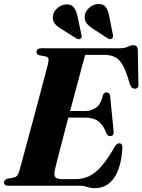

<svg xmlns="http://www.w3.org/2000/svg" viewBox="-26 -946 725 978"><path d="M377 0H15.5Q3.5 0 -1 -4.8Q-5.5 -9.5 -5.5 -16.5Q-5.5 -30.5 11.5 -36L45.5 -42Q56 -44.5 61.8 -52Q67.5 -59.5 72 -74Q76 -87.5 87 -128.5Q98 -169.5 113.5 -226.5Q129 -283.5 145.8 -346.2Q162.5 -409 178 -466.8Q193.5 -524.5 204.5 -566.8Q215.5 -609 219.5 -625Q223 -641.5 220 -648.8Q217 -656 206.5 -658.5L174 -664.5Q160 -669 160 -681Q160 -700 184.5 -700H579.5Q609.5 -700 625.5 -708Q641.5 -716 653.5 -716Q673 -716 676 -694L679 -520Q682 -496.5 664 -494.5Q654 -493.5 647.2 -498.5Q640.5 -503.5 635 -518.5Q618.5 -578.5 601.2 -610.5Q584 -642.5 561.2 -654.5Q538.5 -666.5 505 -666.5H408Q403 -649 391.2 -605.5Q379.5 -562 363.8 -503Q348 -444 331 -380.5H408Q439 -380.5 463.8 -398Q488.5 -415.5 498.5 -462Q504.5 -475.5 516.5 -475.5Q533 -475.5 535 -457L552.5 -279Q556 -253.5 536 -252.5Q523.5 -252 516 -267Q500 -309.5 475.2 -328.2Q450.5 -347 405.5 -347H322Q306 -285.5 291.2 -229.2Q276.5 -173 266.2 -132.8Q256 -92.5 253 -78.5Q247.5 -54 255.8 -43.8Q264 -33.5 291.5 -33.5H357Q395.5 -33.5 427.5 -48.5Q459.5 -63.5 490.5 -99Q521.5 -134.5 556.5 -195.5Q568.5 -216 581 -216Q598.5 -216 597.5 -192Q591 -90.5 554.5 -39Q518 12.5 457 12.5Q436.5 12.5 418.5 6.2Q400.5 0 377 0ZM530 -864.5 549.5 -767Q551.5 -754.5 543.5 -749.5Q534.5 -743 524.5 -749.5L447.5 -799.5Q425.5 -813 413.8 -829.8Q402 -846.5 406.5 -871Q411.5 -892 430.5 -908.2Q449.5 -924.5 474 -925.5Q499 -927 512 -910.5Q525 -894 530 -864.5ZM368.5 -864.5 389 -767.5Q390.5 -762.5 390 -758Q389.5 -753.5 384.5 -749.5Q376 -743 365 -749L287 -798Q264.5 -810.5 252.2 -827Q240 -843.5 244 -868Q248 -889 266.8 -905.2Q285.5 -921.5 309.5 -923.5Q335 -926 348.8 -909.8Q362.5 -893.5 368.5 -864.5Z"/></svg>

Font: Fraunces 72pt
Style: Bold Italic
Weight: 700
Italic angle: -16°
Version: Version 1.000;[b76b70a41]